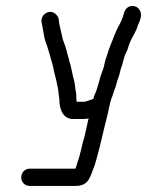

<svg xmlns="http://www.w3.org/2000/svg" viewBox="-20 -473 536 634"><path d="M222 -80H255C261 -80 267 -81 273 -82C273 -81 273 -81 272 -80L260 -26L252 3C250 12 248 22 245 32C242 48 236 60 233 73C232 76 230 80 229 84H78C62 84 50 97 50 113C50 129 63 141 78 141H229C277 141 278 106 293 72C298 56 303 35 308 17L315 -12C320 -30 323 -48 328 -66L334 -90C337 -100 343 -134 347 -145C353 -159 356 -173 362 -187L368 -209C373 -221 376 -233 379 -246C386 -261 388 -284 396 -298C403 -311 403 -319 409 -333C417 -352 430 -369 435 -389C439 -398 443 -406 445 -417C449 -432 438 -449 426 -452C406 -457 395 -446 390 -432C385 -412 378 -397 368 -380C359 -361 351 -338 343 -319C338 -307 334 -290 329 -278C329 -276 325 -264 325 -262C323 -251 319 -239 314 -227C309 -213 306 -197 301 -183C298 -169 291 -161 288 -146C276 -143 266 -137 255 -137H233C233 -140 233 -144 232 -148C232 -155 232 -162 231 -168C228 -180 228 -193 225 -206C218 -227 217 -249 209 -270C208 -277 206 -284 203 -293C199 -311 193 -329 187 -344C184 -361 178 -381 175 -399L174 -409C173 -417 168 -423 162 -428C142 -444 114 -424 117 -401L119 -391L127 -347C129 -338 132 -330 135 -323C142 -302 149 -275 155 -254C158 -234 166 -212 169 -192L172 -177C174 -164 174 -157 176 -145C176 -110 189 -80 222 -80Z"/></svg>

Font: Electronic
Style: Regular
Weight: 400
Version: Version 1.011